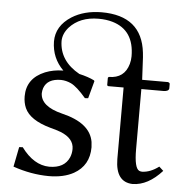

<svg xmlns="http://www.w3.org/2000/svg" viewBox="-51 -748 783 810"><g transform="rotate(5 340.0 -343.0)"><path d="M157.2 -558.1Q157.2 -624 221.2 -665Q273.4 -697.8 347.2 -698.2Q517.6 -698.2 535.2 -543.9Q536.1 -533.7 537.1 -523.9L542 -429.2H650.9Q657.7 -427.7 659.2 -422.9V-402.8Q657.7 -390.6 636.2 -390.1H542V-134.8Q542 -55.2 563.5 -45.4Q569.3 -43 575.2 -43Q610.4 -43.9 646 -70.8L664.1 -54.2Q605 11.2 540 12.2Q467.8 10.3 466.8 -86.9V-390.1H401.9Q397.5 -391.6 397 -394V-424.8Q398.9 -428.2 400.9 -429.2Q466.8 -429.2 484.4 -491.7Q488.8 -507.8 488.8 -523.9Q488.8 -634.8 396 -662.1Q369.1 -669.9 336.9 -669.9Q257.8 -669.9 213.4 -621.1Q189.5 -593.8 189 -563Q190.4 -478.5 275.9 -430.7Q314.5 -421.9 339.8 -409.2L341.8 -405.8L321.8 -332L308.1 -331.1Q269.5 -376.5 243.7 -388.7Q222.7 -398.4 201.2 -398.9Q143.6 -398.9 128.9 -357.9Q125.5 -347.2 125 -335.9Q126.5 -280.3 217.8 -257.8Q338.9 -229 352.1 -149.4Q353.5 -138.2 354 -127Q354 -49.8 290 -13.7Q247.6 9.8 184.1 9.8Q109.4 9.3 33.2 -17.1L49.8 -101.1L64.9 -102.1Q117.2 -30.8 183.1 -29.8Q247.6 -29.8 268.1 -77.6Q274.9 -94.2 274.9 -112.8Q274.9 -157.7 218.3 -180.2Q201.7 -186.5 173.8 -193.8Q85.9 -218.3 64 -267.6Q54.2 -290 54.2 -316.9Q54.2 -393.1 130.9 -424.8Q165.5 -438.5 205.1 -439H207.5Q158.2 -487.8 157.2 -558.1Z"/></g></svg>

Font: Linux Biolinum O
Style: Regular
Weight: 400
Designer: Philipp H. Poll
Foundry: Philipp H. Poll
Version: Version 1.0.4